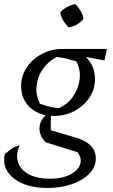

<svg xmlns="http://www.w3.org/2000/svg" viewBox="-32 -731 562 954"><path d="M203 203Q131 203 79.5 180.5Q28 158 4.5 120Q-19 82 -8 35Q16 14 30 5Q44 -4 66 -9Q45 38 58 76Q71 114 112 135.5Q153 157 217 157Q275 157 314.5 137.5Q354 118 365.5 87.5Q377 57 353 25L195 -24Q179 -40 171.5 -57.5Q164 -75 164 -93Q164 -118 179 -140.5Q194 -163 221 -172L220 -84L345 -47Q444 -18 444 56Q444 98 412.5 131Q381 164 326.5 183.5Q272 203 203 203ZM237 -155Q164 -155 118.5 -196Q73 -237 73 -303Q73 -354 101 -396Q129 -438 176 -463Q223 -488 280 -488Q351 -488 395.5 -446Q440 -404 440 -338Q440 -288 412.5 -246.5Q385 -205 339 -180Q293 -155 237 -155ZM262 -194Q307 -215 333 -254.5Q359 -294 364 -339.5Q369 -385 347 -426Q325 -433 301 -439Q277 -445 250 -448Q207 -426 180.5 -387.5Q154 -349 149.5 -303Q145 -257 167 -215Q199 -204 222 -199Q245 -194 262 -194ZM380 -421 280 -488H499L487 -431L393 -448ZM342 -711Q357 -696 368.5 -676.5Q380 -657 383 -637Q370 -621 350.5 -609.5Q331 -598 310 -595Q294 -609 282.5 -628.5Q271 -648 267 -669Q281 -685 301 -696Q321 -707 342 -711Z"/></svg>

Font: Piazzolla Thin
Style: Italic
Weight: 400
Italic angle: -11.3°
Version: Version 2.005